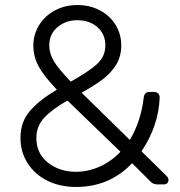

<svg xmlns="http://www.w3.org/2000/svg" viewBox="-20 -730 714 760"><path d="M281 10Q217 10 167 -15Q117 -40 89 -84.5Q61 -129 61 -184Q61 -248 99 -291.5Q137 -335 205 -375Q153 -430 132.5 -468Q112 -506 112 -550Q112 -593 134.5 -630Q157 -667 197 -688.5Q237 -710 286 -710Q336 -710 375.5 -689Q415 -668 437.5 -631.5Q460 -595 460 -550Q460 -506 439 -472.5Q418 -439 385.5 -415Q353 -391 303 -363L494 -176Q538 -250 549 -344Q550 -354 555.5 -360Q561 -366 571 -366H590Q600 -366 606 -360Q612 -354 612 -344Q608 -232 540 -131L638 -35Q647 -26 647 -19Q647 0 627 0H605Q587 0 577 -10L503 -84Q414 10 281 10ZM260 -407Q329 -445 363 -475.5Q397 -506 397 -550Q397 -595 365.5 -622.5Q334 -650 286 -650Q240 -650 207.5 -622.5Q175 -595 175 -550Q175 -519 192.5 -489Q210 -459 260 -407ZM281 -50Q328 -50 373.5 -70Q419 -90 457 -129L247 -332Q187 -298 155.5 -264.5Q124 -231 124 -184Q124 -122 170 -86Q216 -50 281 -50Z"/></svg>

Font: Rubik AZ
Style: Regular
Weight: 300
Designer: Hubert and Fischer
Foundry: Hubert & Fischer
Version: Version 2.000